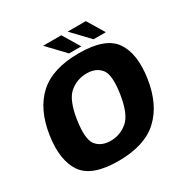

<svg xmlns="http://www.w3.org/2000/svg" viewBox="-166 -874 1000 1024"><g transform="rotate(-30 334.0 -362.0)"><path d="M276 4.5Q438 4.5 522.2 -73.8Q606.5 -152 628.5 -298.5Q650 -443.5 595.5 -521.5Q541 -599.5 378.5 -599.5Q216 -599.5 131.8 -522.5Q47.5 -445.5 25.5 -298.5Q4 -154 58.5 -74.8Q113 4.5 276 4.5ZM294 -109.5Q236 -109.5 206.2 -147Q176.5 -184.5 193.5 -298Q211 -410.5 256.5 -448Q302 -485.5 360 -485.5Q418.5 -485.5 448.2 -448.2Q478 -411 460.5 -298Q443 -185.5 397.5 -147.5Q352 -109.5 294 -109.5ZM484.5 -624.5H560L497 -729H385ZM333.5 -624.5H409L346 -729H234Z"/></g></svg>

Font: Anybody Thin
Style: Bold Italic
Weight: 700
Italic angle: -10°
Version: Version 1.113;gftools[0.9.25]